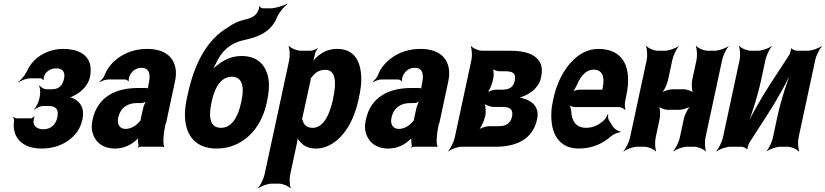

<svg xmlns="http://www.w3.org/2000/svg" viewBox="-20 -807 4540 1056"><path d="M295 -160C285 -116 254 -96 219 -96C191 -96 166 -108 164 -136C164 -143 167 -160 170 -165L167 -167C164 -162 155 -156 150 -156H70C65 -156 58 -161 56 -165L53 -162C55 -158 58 -148 57 -141C53 -119 56 -99 60 -82C76 -23 131 10 208 10C264 10 315 -5 354 -33C389 -57 421 -93 433 -149C446 -207 426 -241 391 -262C380 -268 364 -274 354 -273V-269C363 -270 381 -277 393 -284C431 -305 465 -338 475 -384C480 -409 480 -431 476 -450C462 -511 405 -538 326 -538C302 -538 279 -534 256 -527C206 -511 156 -477 129 -417C119 -394 95 -367 81 -357L82 -354C95 -364 126 -376 145 -376H205C210 -376 215 -371 216 -366L220 -368C219 -372 222 -388 225 -394C239 -420 264 -431 290 -431C322 -431 341 -413 332 -373C323 -332 299 -316 265 -316H236C222 -316 204 -327 198 -337L195 -334C201 -324 203 -296 199 -278L196 -263C192 -244 178 -216 168 -206L169 -203C179 -213 202 -224 217 -224H246C284 -224 306 -209 295 -160Z M893 -128 941 -352C948 -383 950 -410 945 -433C932 -501 878 -538 789 -538C726 -538 672 -519 630 -488C601 -467 572 -436 557 -397C552 -382 537 -365 527 -358L529 -355C539 -362 561 -370 576 -370H666C674 -370 684 -364 686 -359L688 -361C687 -366 689 -383 693 -390C706 -419 731 -434 758 -434C798 -434 810 -404 799 -353L796 -338C794 -331 794 -318 797 -314L801 -317C799 -321 787 -323 781 -323H739C622 -323 517 -279 489 -148C484 -125 483 -104 487 -85C499 -30 541 10 612 10C662 10 703 -11 733 -40C737 -44 743 -50 745 -54L741 -55C739 -51 739 -43 739 -37C739 -26 740 -16 742 -7C743 -5 739 1 738 3L741 5C742 3 747 0 750 0H877C879 0 879 2 880 3L883 1C882 0 882 -2 882 -4C882 -5 885 -7 883 -7L880 -10C876 -43 881 -80 891 -128ZM630 -159C643 -218 685 -240 732 -240H754C765 -240 785 -246 792 -253L789 -256C780 -249 770 -225 767 -211L756 -162C755 -159 752 -145 754 -143L758 -146C756 -148 750 -141 747 -138C728 -115 700 -98 670 -98C640 -98 622 -122 630 -159Z M1168 -459C1201 -530 1249 -570 1319 -586C1400 -603 1469 -629 1504 -712C1515 -739 1543 -772 1561 -784L1559 -787C1539 -775 1493 -761 1466 -761H1427C1419 -761 1410 -767 1409 -773L1406 -772C1407 -766 1400 -746 1395 -739C1378 -709 1343 -704 1315 -696C1286 -689 1259 -675 1233 -656C1119 -589 1050 -461 1013 -290L1007 -263C999 -224 995 -187 998 -154C1005 -59 1058 10 1171 10C1207 10 1239 4 1270 -9C1355 -44 1421 -123 1447 -242L1449 -252C1457 -287 1460 -320 1459 -351C1453 -436 1407 -499 1310 -499C1259 -499 1217 -481 1181 -453C1167 -443 1147 -426 1139 -416L1142 -414C1150 -424 1161 -443 1168 -459ZM1308 -252 1306 -242C1289 -163 1255 -104 1195 -104C1135 -104 1126 -162 1143 -242L1145 -252C1162 -329 1197 -385 1255 -385C1313 -385 1325 -329 1308 -252Z M1710 -500 1711 -503C1711 -514 1721 -533 1728 -539L1726 -542C1719 -536 1700 -528 1688 -528H1635C1612 -528 1580 -542 1570 -554L1567 -552C1573 -539 1576 -502 1571 -478L1435 153C1430 177 1411 214 1399 227L1400 229C1415 217 1452 203 1475 203H1513C1536 203 1568 217 1577 229L1579 227C1573 214 1571 177 1576 153L1614 -24C1617 -37 1618 -54 1615 -62L1612 -60C1613 -52 1621 -38 1628 -30C1647 -6 1675 10 1717 10C1745 10 1772 3 1797 -11C1872 -52 1926 -141 1952 -259L1954 -270C1963 -310 1968 -347 1967 -380C1964 -469 1930 -538 1834 -538C1788 -538 1754 -521 1724 -495C1713 -486 1700 -470 1695 -461L1697 -460C1703 -469 1708 -487 1710 -500ZM1700 -104C1667 -104 1651 -120 1644 -147C1643 -149 1639 -155 1638 -154L1641 -151C1642 -152 1644 -165 1645 -168L1687 -360C1688 -363 1690 -377 1689 -378L1686 -375C1687 -374 1694 -382 1696 -384C1714 -409 1737 -423 1769 -423C1829 -423 1830 -349 1813 -270L1811 -259C1794 -180 1760 -104 1700 -104Z M2396 -128 2444 -352C2451 -383 2453 -410 2448 -433C2435 -501 2381 -538 2292 -538C2229 -538 2175 -519 2133 -488C2104 -467 2075 -436 2060 -397C2055 -382 2040 -365 2030 -358L2032 -355C2042 -362 2064 -370 2079 -370H2169C2177 -370 2187 -364 2189 -359L2191 -361C2190 -366 2192 -383 2196 -390C2209 -419 2234 -434 2261 -434C2301 -434 2313 -404 2302 -353L2299 -338C2297 -331 2297 -318 2300 -314L2304 -317C2302 -321 2290 -323 2284 -323H2242C2125 -323 2020 -279 1992 -148C1987 -125 1986 -104 1990 -85C2002 -30 2044 10 2115 10C2165 10 2206 -11 2236 -40C2240 -44 2246 -50 2248 -54L2244 -55C2242 -51 2242 -43 2242 -37C2242 -26 2243 -16 2245 -7C2246 -5 2242 1 2241 3L2244 5C2245 3 2250 0 2253 0H2380C2382 0 2382 2 2383 3L2386 1C2385 0 2385 -2 2385 -4C2385 -5 2388 -7 2386 -7L2383 -10C2379 -43 2384 -80 2394 -128ZM2133 -159C2146 -218 2188 -240 2235 -240H2257C2268 -240 2288 -246 2295 -253L2292 -256C2283 -249 2273 -225 2270 -211L2259 -162C2258 -159 2255 -145 2257 -143L2261 -146C2259 -148 2253 -141 2250 -138C2231 -115 2203 -98 2173 -98C2143 -98 2125 -122 2133 -159Z M2956 -381C2961 -406 2962 -427 2957 -446C2939 -506 2873 -528 2787 -528H2632C2610 -528 2580 -542 2571 -554L2569 -552C2575 -539 2578 -502 2573 -478L2481 -50C2476 -26 2457 11 2445 24V26C2460 14 2497 0 2519 0H2705C2812 0 2909 -35 2934 -151C2948 -215 2911 -250 2860 -265C2849 -269 2833 -272 2823 -271V-267C2833 -268 2853 -275 2867 -281C2909 -300 2945 -332 2956 -381ZM2796 -165C2787 -125 2759 -113 2723 -113H2672C2652 -113 2618 -102 2605 -89L2607 -87C2623 -99 2642 -139 2647 -163L2649 -169C2654 -193 2651 -233 2641 -245L2639 -243C2646 -230 2675 -219 2695 -219H2746C2783 -219 2805 -205 2796 -165ZM2811 -362C2803 -324 2777 -314 2743 -314H2709C2693 -314 2664 -305 2653 -294L2655 -291C2668 -302 2684 -337 2689 -358L2693 -376C2697 -394 2696 -426 2688 -436L2685 -433C2691 -423 2713 -415 2728 -415H2759C2797 -415 2821 -406 2811 -362Z M3270 -538C3241 -538 3215 -531 3189 -518C3115 -479 3051 -390 3024 -265L3020 -246C3012 -211 3011 -178 3013 -147C3019 -55 3067 10 3163 10C3235 10 3294 -16 3340 -57C3354 -69 3381 -80 3392 -79L3394 -83C3382 -84 3359 -98 3351 -111L3329 -146C3324 -154 3323 -169 3326 -177L3322 -178C3319 -170 3310 -153 3302 -146C3275 -120 3242 -104 3203 -104C3151 -104 3124 -140 3122 -192C3122 -206 3115 -226 3110 -233L3109 -229C3116 -223 3133 -218 3147 -218H3384C3396 -218 3413 -209 3418 -202L3420 -204C3417 -212 3415 -234 3418 -248L3424 -278C3458 -434 3411 -538 3270 -538ZM3295 -326 3294 -320C3293 -317 3292 -311 3294 -310L3296 -312C3295 -314 3291 -314 3289 -314H3168C3155 -314 3134 -308 3124 -301L3125 -297C3135 -305 3148 -328 3155 -344C3174 -389 3204 -424 3245 -424C3291 -424 3308 -387 3295 -326Z M3860 -50 3952 -478C3957 -502 3975 -539 3987 -552V-554C3972 -542 3934 -528 3911 -528H3873C3850 -528 3819 -542 3810 -554L3807 -552C3813 -539 3816 -502 3811 -478L3787 -366C3782 -342 3785 -302 3795 -290L3797 -292C3790 -305 3759 -316 3740 -316H3678C3659 -316 3625 -305 3612 -292L3614 -290C3630 -302 3649 -342 3654 -366L3678 -478C3683 -502 3701 -539 3713 -552V-554C3698 -542 3660 -528 3637 -528H3599C3576 -528 3545 -542 3536 -554L3533 -552C3539 -539 3542 -502 3537 -478L3445 -50C3440 -26 3421 11 3409 24L3410 26C3425 14 3462 0 3485 0H3523C3546 0 3578 14 3587 26L3589 24C3583 11 3581 -26 3586 -50L3608 -153C3613 -177 3611 -217 3601 -229L3598 -227C3605 -214 3635 -203 3654 -203H3716C3735 -203 3770 -214 3783 -227L3782 -229C3766 -217 3746 -177 3741 -153L3719 -50C3714 -26 3695 11 3683 24L3684 26C3699 14 3736 0 3759 0H3797C3820 0 3852 14 3861 26L3863 24C3857 11 3855 -26 3860 -50Z M4319 -502 4217 -346C4162 -261 4097 -146 4068 -75L4072 -74C4105 -145 4145 -269 4166 -366L4190 -478C4195 -502 4213 -539 4225 -552V-554C4210 -542 4172 -528 4149 -528H4110C4087 -528 4056 -542 4047 -554L4044 -552C4050 -539 4053 -502 4048 -478L3956 -50C3951 -26 3932 11 3920 24L3921 26C3936 14 3974 0 3997 0H4057C4067 0 4085 8 4088 14L4091 12C4090 6 4098 -17 4104 -26L4205 -183C4260 -268 4323 -383 4352 -453L4349 -454C4316 -384 4276 -260 4255 -163L4231 -50C4226 -26 4208 11 4196 24V26C4211 14 4249 0 4272 0H4310C4333 0 4364 14 4373 26L4376 24C4370 11 4367 -26 4372 -50L4464 -478C4469 -502 4488 -539 4500 -552L4499 -554C4484 -542 4446 -528 4423 -528H4364C4354 -528 4336 -536 4333 -542L4331 -540C4331 -533 4325 -511 4319 -502Z"/></svg>

Font: Asimov
Style: EdgeExtremeIt
Weight: 500
Designer: Google
Version: Version 2.000980: 2014